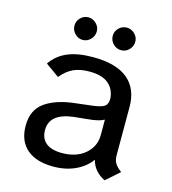

<svg xmlns="http://www.w3.org/2000/svg" viewBox="-100 -721 728 814"><g transform="rotate(15 264.5 -314.0)"><path d="M492 -41 433 11Q382 -15 371 -63Q347 -29 304.5 -9Q262 11 207 11Q132 11 91 -24.5Q50 -60 50 -127Q50 -196 98 -230Q146 -264 230 -273L298 -281Q341 -286 354.5 -296.5Q368 -307 367 -333Q363 -372 335.5 -395Q308 -418 252 -418Q211 -418 182 -404.5Q153 -391 129 -361L69 -404Q94 -442 138.5 -461.5Q183 -481 252 -481Q353 -481 404 -439Q455 -397 455 -317V-105Q455 -84 463 -70.5Q471 -57 492 -41ZM368 -171V-238Q345 -225 297 -221L238 -215Q134 -203 134 -130Q134 -93 158 -73.5Q182 -54 228 -54Q291 -54 329.5 -87Q368 -120 368 -171ZM140 -590Q140 -610 154.5 -624.5Q169 -639 189 -639Q208 -639 223 -624.5Q238 -610 238 -590Q238 -570 223.5 -555Q209 -540 189 -540Q169 -540 154.5 -555Q140 -570 140 -590ZM308 -590Q308 -610 322.5 -624.5Q337 -639 358 -639Q377 -639 392 -624.5Q407 -610 407 -590Q407 -570 392.5 -555Q378 -540 358 -540Q337 -540 322.5 -555Q308 -570 308 -590Z"/></g></svg>

Font: KoHo Medium
Style: Regular
Weight: 500
Version: Version 1.000; ttfautohint (v1.6)